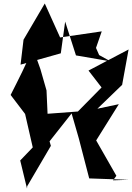

<svg xmlns="http://www.w3.org/2000/svg" viewBox="-20 -1035 759 1102"><path d="M629 0 648 -26 532 -229 662 -437 539 -411 681 -548 718 -751 488 -630 563 -533 427 -395 253 -382 247 -516 212 -638 170 -756 107 -622C86 -578 63 -534 41 -490L124 -381L168 -189L96 -114L135 47L136 34L272 -198L246 -287L263 -222L391 -384L432 -242L492 -11L719 -3ZM531 -760 564 -855 325 -820 237 -1015 115 -807 98 -664 329 -729 354 -911 416 -717 614 -683 549 -719Z"/></svg>

Font: Asimov Silicon
Style: Regular
Weight: 400
Designer: Google
Version: Version 2.000980; 2014